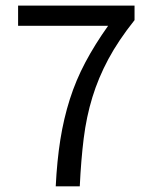

<svg xmlns="http://www.w3.org/2000/svg" viewBox="-20 -658 537 678"><path d="M176.8 0Q181.2 -89.8 193.1 -165Q205.1 -240.2 226.6 -307.6Q248 -375 281.5 -438Q314.9 -501 361.8 -566.9H43.9V-638.2H455.1V-586.9Q397.9 -515.1 362.5 -449Q327.1 -382.8 306.2 -314.5Q285.2 -246.1 275.6 -169.4Q266.1 -92.8 261.7 0Z"/></svg>

Font: Pyidaungsu
Style: Regular
Weight: 400
Designer: Sun Tun
Foundry: MCF
Version: Version 2.053; ttfautohint (v1.8.2)